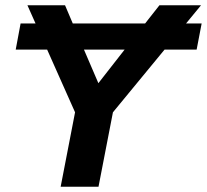

<svg xmlns="http://www.w3.org/2000/svg" viewBox="-20 -708 785 728"><path d="M408.2 -282.2 353.5 0H210L264.6 -282.2L158.7 -520H39.6L58.1 -619.1H114.7L84 -688H226.6L255.9 -619.1H530.3L584.5 -688H742.2L685.5 -619.1H744.6L725.6 -520H604ZM298.3 -520 353 -392.6 452.6 -520Z"/></svg>

Font: Arimo
Style: Italic
Weight: 400
Italic angle: -12°
Designer: Steve Matteson
Foundry: Monotype Imaging Inc.
Version: Version 1.33